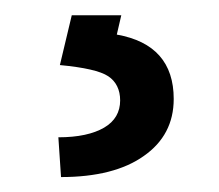

<svg xmlns="http://www.w3.org/2000/svg" viewBox="-20 -20 288 252"><path d="M139.2 0H74.2L58.6 65.4C90.3 68.4 111.8 73.2 122.1 80.1C132.3 86.9 137.7 97.7 137.7 111.8C137.7 127 130.9 139.2 116.7 147.5C102.5 155.8 82.5 160.2 56.6 160.2L60.1 212.4C106.4 212.4 143.1 203.1 168.9 184.6C194.8 166.5 208 141.6 208 109.9C208 62.5 183.1 34.2 133.3 25.4Z"/></svg>

Font: Vazir
Style: Regular
Weight: 400
Designer: Saber Rastikerdar
Foundry: Saber Rastikerdar
Version: Version 27.002;January 24, 2021;FontCreator 13.0.0.2683 64-b